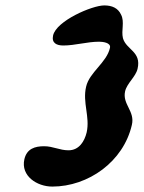

<svg xmlns="http://www.w3.org/2000/svg" viewBox="-20 -634 530 709"><path d="M70 -46C56 16 117 55 173 55C306 55 436 -37 467 -173C479 -224 431 -249 442 -297C449 -327 481 -350 488 -380C503 -444 446 -450 434 -493C427 -522 441 -553 427 -580C416 -604 394 -614 365 -614C320 -614 188 -557 176 -503C170 -475 189 -466 214 -466C257 -466 302 -480 346 -480C358 -480 391 -477 386 -457C374 -403 310 -367 298 -314C284 -255 313 -203 300 -145C292 -112 272 -79 233 -79C200 -79 176 -94 143 -94C109 -94 79 -85 70 -46Z"/></svg>

Font: Charger
Style: OversprayIt
Weight: 400
Designer: Jasper
Foundry: Cannot Into Space Fonts
Version: Version 0.980